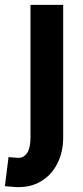

<svg xmlns="http://www.w3.org/2000/svg" viewBox="-50 -520 339 787"><path d="M26 247Q13 247 -1.5 245.5Q-16 244 -30 243L-15 124Q1 125 10.5 126Q20 127 26 127Q48 127 61.5 106.5Q75 86 75 42V-500H209V42Q209 103 185.5 149.5Q162 196 121 221.5Q80 247 26 247Z"/></svg>

Font: Titillium Web
Style: Bold
Weight: 700
Designer: Mohamed Gaber, Accademia di Belle Arti di Urbino
Foundry: Kief Type Foundry, Accademia di Belle Arti di Urbino
Version: Version 3.000